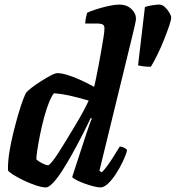

<svg xmlns="http://www.w3.org/2000/svg" viewBox="-20 -820 769 840"><path d="M181 0Q164 0 137 -9Q110 -18 83 -31Q56 -44 36.5 -56.5Q17 -69 15 -75Q14 -111 21 -154.5Q28 -198 39 -242Q50 -286 61 -323.5Q72 -361 81.5 -385.5Q91 -410 94 -414Q100 -422 118 -436Q136 -450 159 -464.5Q182 -479 201.5 -489.5Q221 -500 231 -500Q250 -500 277 -491.5Q304 -483 333.5 -469.5Q363 -456 392 -440Q394 -449 399.5 -474Q405 -499 411 -532Q417 -565 423 -598Q429 -631 433 -657.5Q437 -684 437 -696Q437 -709 429 -713Q421 -717 408 -717H353Q353 -730 356 -742.5Q359 -755 361 -764Q375 -771 401.5 -779.5Q428 -788 456 -794Q484 -800 501 -800Q534 -800 554.5 -781Q575 -762 575 -737Q575 -733 570.5 -712Q566 -691 561 -671L415 -73L425 -66Q436 -76 450.5 -96Q465 -116 479.5 -139.5Q494 -163 504 -179Q513 -179 523.5 -173.5Q534 -168 536 -163Q531 -142 518 -114.5Q505 -87 488 -60.5Q471 -34 453 -17Q435 0 419 0Q408 0 388.5 -5Q369 -10 348.5 -17.5Q328 -25 313 -33Q298 -41 296 -46L357 -233Q365 -257 371.5 -275.5Q378 -294 382 -301L377 -304Q361 -270 340 -229Q319 -188 296.5 -147.5Q274 -107 252.5 -73.5Q231 -40 212 -20Q193 0 181 0ZM190 -97Q195 -97 207.5 -112Q220 -127 237 -153.5Q254 -180 273 -211.5Q292 -243 311 -274.5Q330 -306 345 -334Q360 -362 368 -380Q316 -395 281.5 -402.5Q247 -410 216 -412Q206 -400 194.5 -372Q183 -344 173 -306.5Q163 -269 155.5 -232Q148 -195 143.5 -165.5Q139 -136 139 -123Q145 -117 155 -111Q165 -105 175 -101Q185 -97 190 -97ZM640 -528Q620 -528 606 -530Q592 -532 584 -534L614 -789Q622 -793 643.5 -796.5Q665 -800 676 -800Q690 -800 701.5 -789Q713 -778 721 -764.5Q729 -751 729 -743Q729 -733 720 -706.5Q711 -680 697.5 -646Q684 -612 668.5 -580.5Q653 -549 640 -528Z"/></svg>

Font: Texturina Medium 12pt ExtraBold
Style: Italic
Weight: 800
Italic angle: -11°
Version: Version 1.002